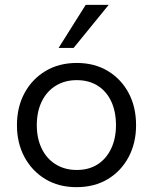

<svg xmlns="http://www.w3.org/2000/svg" viewBox="-20 -766 632 793"><path d="M296 7Q222 7 167 -26.5Q112 -60 81 -117.5Q50 -175 50 -249Q50 -324 81.5 -382Q113 -440 168.5 -473Q224 -506 297 -506Q371 -506 426 -472.5Q481 -439 511.5 -381.5Q542 -324 542 -249Q542 -175 511 -117Q480 -59 425 -26Q370 7 296 7ZM297 -64Q347 -64 383 -87Q419 -110 439 -152Q459 -194 459 -249Q459 -305 439.5 -347Q420 -389 383.5 -412Q347 -435 297 -435Q248 -435 210.5 -412Q173 -389 152.5 -347Q132 -305 132 -249Q132 -194 152.5 -152Q173 -110 210.5 -87Q248 -64 297 -64ZM222 -568 334 -746H429L284 -568Z"/></svg>

Font: REM Medium Light
Style: Regular
Weight: 300
Version: Version 1.005;gftools[0.9.28]